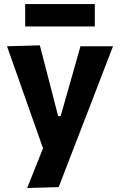

<svg xmlns="http://www.w3.org/2000/svg" viewBox="-20 -726 589 942"><path d="M113.4 196.5Q133.8 145.3 154.8 92.2Q175.9 39.2 196.3 -11.5V16.5Q178.4 -34.8 159.9 -87.2Q141.4 -139.6 123.6 -189.4L91.8 -279.7Q73 -333.2 53.2 -389.4Q33.3 -445.7 14.4 -499L175.5 -503.5Q189.5 -449.2 203.1 -397.2Q216.7 -345.3 230.6 -291L265.3 -156.1H277.5L315.8 -290.8Q330.9 -343.6 345.4 -395Q359.9 -446.4 374.7 -499H534.5Q519.1 -459 504.6 -421.4Q490.1 -383.8 472.7 -338.8Q455.3 -293.7 431.3 -231.1L377.1 -90.9Q340.4 4.1 314.6 71.1Q288.9 138 267.8 192ZM103.5 -596V-705.9Q142 -705.9 184.8 -705.9Q227.7 -705.9 274.3 -705.9Q321.1 -705.9 363.8 -705.9Q406.6 -705.9 445.2 -705.9V-596Q406.6 -596 363.8 -596Q321.1 -596 274.3 -596Q227.7 -596 184.8 -596Q142 -596 103.5 -596Z"/></svg>

Font: Commissioner Thin
Style: Regular
Weight: 100
Designer: Kostas Bartsokas
Foundry: Kostas Bartsokas
Version: Version 1.001;gftools[0.9.23]